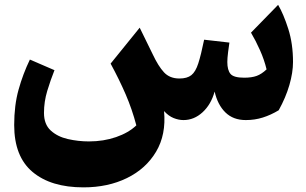

<svg xmlns="http://www.w3.org/2000/svg" viewBox="-20 -498 1296 812"><path d="M1019.5 9.8Q966.3 9.8 933.3 -22.5Q900.4 -54.7 887.7 -110.8Q872.6 -56.2 836.7 -23.2Q800.8 9.8 755.9 9.8Q735.4 9.8 714.1 1.2Q692.9 -7.3 673.8 -28.3Q683.1 71.3 640.1 143.6Q597.2 215.8 516.8 255.1Q436.5 294.4 333 294.4Q195.3 294.4 117.7 229.2Q40 164.1 40 30.8Q40 -52.7 58.6 -119.1Q77.1 -185.5 106.4 -246.1L210.4 -201.2Q193.8 -159.7 179.9 -113.8Q166 -67.9 166 -20.5Q166 27.8 194.6 54Q223.1 80.1 267.1 90.1Q311 100.1 356 100.1Q418 100.1 470.9 81.8Q523.9 63.5 556.6 32.2Q538.6 -36.1 511.5 -98.9Q484.4 -161.6 447.8 -229L570.8 -380.9L626.5 -267.1Q649.4 -218.3 673.6 -192.1Q697.8 -166 738.8 -166Q771.5 -166 789.3 -180.2Q807.1 -194.3 818.6 -230Q830.1 -265.6 843.3 -330.1L950.2 -317.9Q947.8 -303.2 944.6 -277.3Q941.4 -251.5 941.4 -235.8Q941.4 -201.7 954.8 -185.5Q968.3 -169.4 1012.7 -169.4Q1044.4 -169.4 1065.4 -177Q1086.4 -184.6 1107.4 -204.6Q1097.7 -245.1 1079.6 -285.6Q1061.5 -326.2 1041.5 -359.9L1156.2 -477.5Q1179.2 -438.5 1199.2 -375.7Q1219.2 -313 1219.2 -235.8Q1219.2 -191.4 1203.9 -138.4Q1188.5 -85.4 1158.7 -31.7Q1125.5 -11.7 1091.6 -1Q1057.6 9.8 1019.5 9.8Z"/></svg>

Font: Pinar DS4-Bold
Style: Regular
Weight: 700
Designer: Amin Abedi
Version: Version 2.000